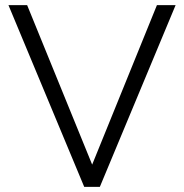

<svg xmlns="http://www.w3.org/2000/svg" viewBox="-20 -730 719 750"><path d="M86 -710 340 -87 593 -710H666L370 0H309L13 -710Z"/></svg>

Font: PTCRaleway
Style: Regular
Weight: 400
Designer: Matt McInerney, Pablo Impallari, Rodrigo Fuenzalida
Foundry: Matt McInerney, Pablo Impallari, Rodrigo Fuenzalida
Version: Version 3.000g; ttfautohint (v1.5) -l 8 -r 28 -G 28 -x 14 -D